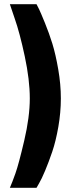

<svg xmlns="http://www.w3.org/2000/svg" viewBox="-20 -770 348 915"><path d="M27 -750H154Q159 -741 166.5 -725.5Q174 -710 194 -661Q214 -612 229.5 -562Q245 -512 257.5 -440Q270 -368 270 -301Q270 -234 258 -165.5Q246 -97 229 -47Q212 3 195 43.5Q178 84 166 104L154 125H27Q38 100 53.5 56.5Q69 13 95.5 -100Q122 -213 122 -301Q122 -389 98 -501.5Q74 -614 50 -682Z"/></svg>

Font: TitilliumText
Style: ExtraBold
Weight: 800
Designer: Accademia di Belle Arti di Urbino and others
Foundry: Accademia di Belle Arti di Urbino and others.
Version: Version 60.001